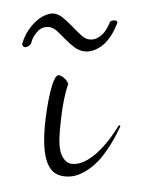

<svg xmlns="http://www.w3.org/2000/svg" viewBox="-77 -351 274 372"><g transform="rotate(5 60.0 -165.0)"><path d="M33.2 -203.1Q37.1 -203.1 40.8 -200.9Q44.4 -198.7 47.1 -196.3Q49.8 -193.8 51.5 -191.2Q53.2 -188.5 53.2 -188Q53.2 -187.5 52 -182.9Q50.8 -178.2 49.1 -167.5Q47.4 -156.7 46.1 -139.4Q44.9 -122.1 44.9 -96.2Q44.9 -61.5 53.5 -47.9Q62 -34.2 74.2 -34.2Q86.4 -34.2 98.4 -41.5Q110.4 -48.8 121.1 -60.5Q131.8 -72.3 141.4 -87.2Q150.9 -102.1 158.2 -117.2L161.1 -115.2Q159.2 -110.4 155.3 -100.3Q151.4 -90.3 145.5 -78.6Q139.6 -66.9 131.6 -54.4Q123.5 -42 113 -32Q102.5 -22 90.1 -15.4Q77.6 -8.8 63 -8.8Q52.7 -8.8 44.2 -12.7Q35.6 -16.6 29.1 -27.1Q22.5 -37.6 18.8 -56.2Q15.1 -74.7 15.1 -104Q15.1 -119.1 16.4 -136.5Q17.6 -153.8 19.8 -168.7Q22 -183.6 25.4 -193.4Q28.8 -203.1 33.2 -203.1ZM-24.4 -265.1Q-24.4 -259.3 -28.6 -255.4Q-32.7 -251.5 -36.6 -251.5Q-41 -251.5 -42.5 -257.3Q-39.1 -273.9 -32 -286.1Q-24.9 -298.3 -16.8 -306.2Q-8.8 -314 -0.7 -317.6Q7.3 -321.3 12.7 -321.3Q22.5 -321.3 32.2 -314.5Q42 -307.6 51.5 -299.3Q61 -291 69.8 -284.2Q78.6 -277.3 86.4 -277.3Q94.7 -277.3 100.6 -280.8Q106.4 -284.2 110.8 -289.3Q115.2 -294.4 117.9 -300.5Q120.6 -306.6 122.6 -311.5V-312.5Q122.6 -314.9 125.5 -316.7Q128.4 -318.4 132.3 -318.4Q137.7 -318.4 137.7 -314.5Q132.8 -296.9 125.7 -284.9Q118.7 -272.9 110.6 -266.1Q102.5 -259.3 94.7 -256.3Q86.9 -253.4 80.6 -253.4Q68.8 -253.4 58.8 -259.8Q48.8 -266.1 39.8 -273.9Q30.8 -281.7 22.5 -288.1Q14.2 -294.4 6.3 -294.4Q-6.3 -294.4 -13.9 -285.2Q-21.5 -275.9 -24.4 -265.1Z"/></g></svg>

Font: Stalemate
Style: Regular
Weight: 400
Designer: Astigmatic (AOETI)
Foundry: Astigmatic (AOETI)
Version: Version 001.000